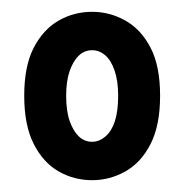

<svg xmlns="http://www.w3.org/2000/svg" viewBox="-20 -732 312 325"><path d="M21 -570Q21 -620 37 -651Q53 -682 79 -697Q105 -712 136 -712Q166 -712 192.5 -697Q219 -682 235 -651Q251 -620 251 -570Q251 -520 235 -488.5Q219 -457 192.5 -442Q166 -427 136 -427Q105 -427 79 -442Q53 -457 37 -488.5Q21 -520 21 -570ZM92 -570Q92 -544 98 -527Q104 -510 113.5 -501Q123 -492 136 -492Q148 -492 158.5 -501Q169 -510 174.5 -527Q180 -544 180 -570Q180 -595 174 -612.5Q168 -630 158 -638.5Q148 -647 136 -647Q123 -647 113.5 -638Q104 -629 98 -612Q92 -595 92 -570Z"/></svg>

Font: Phudu Light ExtraBold
Style: Regular
Weight: 800
Version: Version 1.005;gftools[0.9.23]